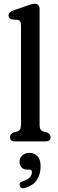

<svg xmlns="http://www.w3.org/2000/svg" viewBox="-20 -757 312 1028"><path d="M192 -708V-89Q192 -72 197.2 -64Q202.5 -56 213.5 -52.5L231.5 -48Q251 -39 251 -23Q251 0 223.5 0H60.5Q33.5 0 33.5 -23Q33.5 -39 53 -48L71 -52.5Q82 -56 87.2 -64Q92.5 -72 92.5 -89V-620.5Q92.5 -636 87.8 -642.5Q83 -649 73.5 -651L44 -652.5Q25.5 -658.5 25.5 -674Q25.5 -691.5 50 -700.5L120.5 -725Q136 -730.5 146.2 -733.8Q156.5 -737 165.5 -737Q192 -737 192 -708ZM128.5 151.5Q107.5 151.5 96 139.8Q84.5 128 84.5 109Q84.5 88 99.8 74.8Q115 61.5 137.5 61.5Q163 61.5 180.2 78.8Q197.5 96 197.5 133.5Q197.5 177 177 207Q156.5 237 113 249.5Q91 256 85.5 237.5Q81 219.5 101.5 213.5Q129 204.5 140 192Q151 179.5 151 164.5Q151 151.5 137 151.5Z"/></svg>

Font: Fraunces 72pt SuperSoft
Style: Regular
Weight: 400
Version: Version 1.000;[b76b70a41]